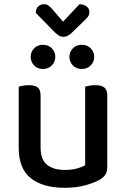

<svg xmlns="http://www.w3.org/2000/svg" viewBox="-20 -879 599 913"><path d="M243 -609Q243 -585 226.5 -568Q210 -551 184 -551Q158 -551 142 -568Q126 -585 126 -609Q126 -632 142 -649Q158 -666 184 -666Q210 -666 226.5 -649Q243 -632 243 -609ZM428 -609Q428 -585 411.5 -568Q395 -551 369 -551Q343 -551 326.5 -568Q310 -585 310 -609Q310 -632 326.5 -649Q343 -666 369 -666Q395 -666 411.5 -649Q428 -632 428 -609ZM69 -467Q76 -469 89 -471.5Q102 -474 117 -474Q146 -474 159.5 -463Q173 -452 173 -425V-178Q173 -120 203.5 -95.5Q234 -71 288 -71Q323 -71 347 -78Q371 -85 385 -93V-467Q393 -469 405.5 -471.5Q418 -474 433 -474Q462 -474 476 -463Q490 -452 490 -425V-88Q490 -66 483 -52Q476 -38 455 -25Q429 -10 386.5 2Q344 14 287 14Q184 14 126.5 -31.5Q69 -77 69 -176ZM150 -818Q151 -838 162 -848.5Q173 -859 189 -859Q202 -859 210 -853Q218 -847 228 -836L280 -776L358 -859Q381 -858 393 -847.5Q405 -837 405 -824Q405 -810 399.5 -801.5Q394 -793 382 -782L319 -721Q310 -713 301.5 -708.5Q293 -704 282 -704Q270 -704 261 -709.5Q252 -715 243 -723Z"/></svg>

Font: Baloo Da 2 Medium
Style: Regular
Weight: 500
Designer: Noopur Datye, Sulekha Rajkumar and Ek Type
Foundry: Ek Type
Version: Version 1.640;hotconv 1.0.111;makeotfexe 2.5.65597; ttfautoh